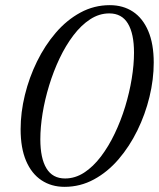

<svg xmlns="http://www.w3.org/2000/svg" viewBox="-20 -715 616 745"><path d="M136.5 -174.5Q136.5 -101 160.2 -61.8Q184 -22.5 232.5 -22.5Q271.5 -22.5 306.5 -45.2Q341.5 -68 371.5 -107.5Q401.5 -147 425.2 -196.8Q449 -246.5 465.8 -301.5Q482.5 -356.5 491.2 -410.2Q500 -464 500 -510.5Q500 -584.5 476.2 -623.8Q452.5 -663 404 -663Q365 -663 330 -640.2Q295 -617.5 265 -578Q235 -538.5 211.2 -488.5Q187.5 -438.5 170.8 -383.8Q154 -329 145.2 -275Q136.5 -221 136.5 -174.5ZM406 -695Q457.5 -695 495.8 -669.8Q534 -644.5 555.2 -594.8Q576.5 -545 576.5 -472Q576.5 -407 560 -339Q543.5 -271 513 -208.8Q482.5 -146.5 440 -97Q397.5 -47.5 344.5 -18.8Q291.5 10 230.5 10Q179.5 10 141 -15.5Q102.5 -41 81.2 -90.8Q60 -140.5 60 -213.5Q60 -278.5 76.5 -346.2Q93 -414 123.5 -476.2Q154 -538.5 196.5 -588Q239 -637.5 292 -666.2Q345 -695 406 -695Z"/></svg>

Font: Newsreader 36pt
Style: Italic
Weight: 400
Italic angle: -17°
Designer: Hugues Gentile
Foundry: Production Type
Version: Version 1.003